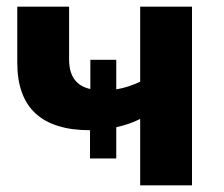

<svg xmlns="http://www.w3.org/2000/svg" viewBox="-20 -558 674 578"><path d="M558 -538V0H402V-200Q371 -184 330 -175V-81H251V-166Q32 -166 32 -369V-538H188V-379Q188 -304 252 -290V-378H330V-289Q366 -295 402 -312V-538Z"/></svg>

Font: APTA Sans Regular
Style: Bold Italic
Weight: 700
Version: Version 7.200